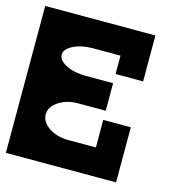

<svg xmlns="http://www.w3.org/2000/svg" viewBox="-96 -707 720 789"><g transform="rotate(15 263.5 -312.5)"><path d="M0 0V-625H468.8V-429.7H351.6V-507.8H234.4Q186 -507.8 151.9 -490.7Q117.2 -473.6 117.2 -449.7V-448.7Q117.2 -424.8 151.9 -407.7Q186 -390.6 234.4 -390.6H351.6V-273.4H234.4Q186 -273.4 151.6 -250.5Q117.2 -227.5 117.2 -195.3Q117.2 -163.1 151.6 -140.1Q186 -117.2 234.4 -117.2H351.6V-234.4H468.8V0Z"/></g></svg>

Font: Leporid
Style: Regular
Weight: 400
Designer: GGBotNet
Foundry: GGBotNet
Version: 1.00